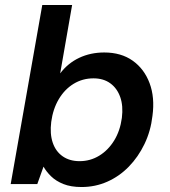

<svg xmlns="http://www.w3.org/2000/svg" viewBox="-20 -740 683 772"><path d="M308 12Q265 12 235 0Q205 -12 185.5 -31Q166 -50 155 -70L130 0H23L150 -720H270L222 -445Q253 -486 298.5 -507.5Q344 -529 399 -529Q467 -529 513.5 -496Q560 -463 581.5 -405.5Q603 -348 593 -274Q586 -213 561 -161Q536 -109 498 -70Q460 -31 411.5 -9.5Q363 12 308 12ZM300 -92Q343 -92 379 -114Q415 -136 439 -175Q463 -214 470 -266Q476 -314 463.5 -349.5Q451 -385 423.5 -405Q396 -425 356 -425Q312 -425 276 -403Q240 -381 216.5 -341.5Q193 -302 186 -250Q180 -202 192 -166.5Q204 -131 232 -111.5Q260 -92 300 -92Z"/></svg>

Font: DM Sans 11pt SemiBold
Style: Italic
Weight: 600
Italic angle: -10°
Version: Version 4.004;gftools[0.9.30]